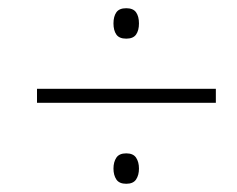

<svg xmlns="http://www.w3.org/2000/svg" viewBox="-20 -586 576 467"><path d="M287 -492Q270 -492 263 -502Q256 -512 256 -529Q256 -546 263 -556Q270 -566 287 -566Q304 -566 311 -556Q318 -546 318 -529Q318 -512 311 -502Q304 -492 287 -492ZM70 -336V-370H505V-336ZM287 -139Q270 -139 263 -149.5Q256 -160 256 -176Q256 -192 263 -202.5Q270 -213 287 -213Q304 -213 311 -202.5Q318 -192 318 -176Q318 -160 311 -149.5Q304 -139 287 -139Z"/></svg>

Font: Noto Sans Disp ExtLt
Style: Italic
Weight: 200
Italic angle: -12°
Designer: Monotype Design Team
Foundry: Monotype Imaging Inc.
Version: Version 2.000;GOOG;noto-source:20170915:90ef993387c0